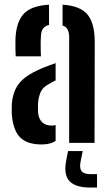

<svg xmlns="http://www.w3.org/2000/svg" viewBox="-20 -628 486 844"><path d="M32 -124Q31.5 -134.5 31.5 -147.5Q31.5 -160.5 32 -171Q35 -209 48.8 -237.5Q62.5 -266 92.2 -288.5Q122 -311 173 -331.5Q186 -336.5 198.8 -341.2Q211.5 -346 224.5 -350.5V-274.5Q218.5 -272 212.5 -268.5Q206.5 -265 200 -261.5Q168 -246 158 -221.5Q148 -197 147 -170.5Q147 -157 147 -149.8Q147 -142.5 147.5 -132.5Q150 -105.5 165.2 -90.8Q180.5 -76 207 -76Q217.5 -76 224.5 -78.5V-8.5Q201.5 7 163 7Q100 7 69 -23.5Q38 -54 32 -124ZM49 -380.5Q48 -394 47.8 -415.5Q47.5 -437 48 -457.5Q51 -529.5 83.2 -566Q115.5 -602.5 195.5 -607.5V-518.5Q179 -514.5 170 -503.2Q161 -492 160 -471Q159 -461 158.8 -441.8Q158.5 -422.5 159 -404.5Q159.5 -386.5 160 -380.5ZM284 0V-464.5Q284 -485.5 277.2 -498.2Q270.5 -511 255 -516V-607.5Q335.5 -602 366.2 -562.2Q397 -522.5 396.5 -440L395.5 0ZM406.5 196.5H378Q314 196.5 287.2 170Q260.5 143.5 269.5 86.5L279 36H343.5L333.5 86.5Q329 114 339.8 125.8Q350.5 137.5 378.5 137.5H406.5Z"/></svg>

Font: Big Shoulders Stencil Text Thin
Style: Bold
Weight: 700
Version: Version 2.001